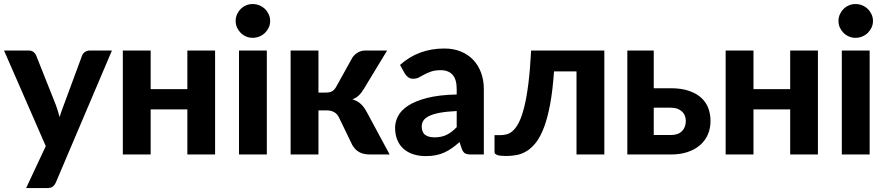

<svg xmlns="http://www.w3.org/2000/svg" viewBox="-20 -766 4393 952"><path d="M535 -515.5 257 138.5Q250.5 152.5 241.2 159.5Q232 166.5 212 166.5H109.5L207 -41.5L0 -515.5H121Q137.5 -515.5 146.5 -508Q155.5 -500.5 159.5 -490.5L257.5 -244Q263 -229.5 267.2 -214.8Q271.5 -200 275.5 -185.5Q284.5 -215 296 -244.5L387 -490.5Q391 -501.5 401.5 -508.5Q412 -515.5 424.5 -515.5Z M1046.5 -515.5V0H909V-223.5H727V0H589V-515.5H727V-324H909V-515.5Z M1303 -515.5V0H1165V-515.5ZM1319.5 -662Q1319.5 -644.5 1312.5 -629.5Q1305.5 -614.5 1293.8 -603Q1282 -591.5 1266.2 -585Q1250.5 -578.5 1232.5 -578.5Q1215.5 -578.5 1200.2 -585Q1185 -591.5 1173.5 -603Q1162 -614.5 1155.2 -629.5Q1148.5 -644.5 1148.5 -662Q1148.5 -679.5 1155.2 -694.8Q1162 -710 1173.5 -721.5Q1185 -733 1200.2 -739.5Q1215.5 -746 1232.5 -746Q1250.5 -746 1266.2 -739.5Q1282 -733 1293.8 -721.5Q1305.5 -710 1312.5 -694.8Q1319.5 -679.5 1319.5 -662Z M1727 -480Q1737 -495.5 1754.2 -505.5Q1771.5 -515.5 1790.5 -515.5H1899.5L1784.5 -326Q1772 -305 1759 -292.8Q1746 -280.5 1727.5 -273.5Q1753 -265.5 1769 -250.5Q1785 -235.5 1797.5 -212.5L1912 0H1817Q1799 0 1785.2 -3Q1771.5 -6 1760.8 -12Q1750 -18 1742 -26.5Q1734 -35 1727 -46.5L1661 -183Q1652.5 -201 1637 -209.8Q1621.5 -218.5 1602 -218.5H1559V0H1421V-515.5H1559V-307H1595Q1616 -307 1627.8 -314.2Q1639.5 -321.5 1648 -337.5Z M2244.5 -215.5Q2194 -213 2160.5 -206.8Q2127 -200.5 2107.2 -190.5Q2087.5 -180.5 2079.2 -167.8Q2071 -155 2071 -140Q2071 -110 2087.8 -97.5Q2104.5 -85 2134.5 -85Q2169 -85 2194.2 -97.2Q2219.5 -109.5 2244.5 -135.5ZM1963.5 -444Q2009 -485 2064 -505.2Q2119 -525.5 2183 -525.5Q2229 -525.5 2265.2 -510.5Q2301.5 -495.5 2326.8 -468.8Q2352 -442 2365.5 -405Q2379 -368 2379 -324V0H2316Q2296.5 0 2286.2 -5.5Q2276 -11 2269.5 -28.5L2258.5 -61.5Q2239 -44.5 2220.8 -31.5Q2202.5 -18.5 2183 -9.8Q2163.5 -1 2141.2 3.5Q2119 8 2091.5 8Q2057.5 8 2029.5 -1Q2001.5 -10 1981.2 -27.8Q1961 -45.5 1950 -72Q1939 -98.5 1939 -133Q1939 -161.5 1953.5 -190Q1968 -218.5 2003.2 -241.8Q2038.5 -265 2097.2 -280.2Q2156 -295.5 2244.5 -297.5V-324Q2244.5 -372.5 2224 -395.2Q2203.5 -418 2165 -418Q2136.5 -418 2117.5 -411.2Q2098.5 -404.5 2084.2 -396.8Q2070 -389 2057.5 -382.2Q2045 -375.5 2028.5 -375.5Q2014 -375.5 2004.2 -382.8Q1994.5 -390 1988 -400Z M2976.5 0H2838.5V-412H2727Q2720.5 -318 2708 -250.5Q2695.5 -183 2678 -136.2Q2660.5 -89.5 2639 -61.2Q2617.5 -33 2593 -17.8Q2568.5 -2.5 2542.5 2.5Q2516.5 7.5 2490 7.5Q2459 7.5 2445.5 2.5Q2432 -2.5 2432 -12V-96H2463Q2479 -96 2495 -100.8Q2511 -105.5 2526.2 -120.5Q2541.5 -135.5 2555 -163.5Q2568.5 -191.5 2580 -238Q2591.5 -284.5 2600 -352.5Q2608.5 -420.5 2613.5 -515.5H2976.5Z M3306 -96.5Q3343 -96.5 3361.8 -116Q3380.5 -135.5 3380.5 -166Q3380.5 -179 3376.2 -191Q3372 -203 3362.8 -212Q3353.5 -221 3339.5 -226.5Q3325.5 -232 3306 -232H3221.5V-96.5ZM3305.5 -328.5Q3359.5 -328.5 3397.2 -315.2Q3435 -302 3458.5 -279.8Q3482 -257.5 3492.5 -228.2Q3503 -199 3503 -166.5Q3503 -129.5 3489.8 -99Q3476.5 -68.5 3451.2 -46.5Q3426 -24.5 3389.5 -12.2Q3353 0 3306.5 0H3090.5V-515.5H3221.5V-328.5Z M4035.5 -515.5V0H3898V-223.5H3716V0H3578V-515.5H3716V-324H3898V-515.5Z M4292 -515.5V0H4154V-515.5ZM4308.5 -662Q4308.5 -644.5 4301.5 -629.5Q4294.5 -614.5 4282.8 -603Q4271 -591.5 4255.2 -585Q4239.5 -578.5 4221.5 -578.5Q4204.5 -578.5 4189.2 -585Q4174 -591.5 4162.5 -603Q4151 -614.5 4144.2 -629.5Q4137.5 -644.5 4137.5 -662Q4137.5 -679.5 4144.2 -694.8Q4151 -710 4162.5 -721.5Q4174 -733 4189.2 -739.5Q4204.5 -746 4221.5 -746Q4239.5 -746 4255.2 -739.5Q4271 -733 4282.8 -721.5Q4294.5 -710 4301.5 -694.8Q4308.5 -679.5 4308.5 -662Z"/></svg>

Font: Lato 2
Style: Regular
Weight: 800
Designer: Lukasz Dziedzic with Adam Twardoch and Botio Nikoltchev
Foundry: tyPoland Lukasz Dziedzic
Version: Version 2.015; 2015-08-06; http://www.latofonts.com/